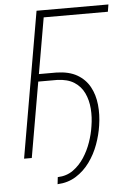

<svg xmlns="http://www.w3.org/2000/svg" viewBox="-58 -753 622 933"><g transform="rotate(-5 253.5 -286.5)"><path d="M506.8 -710.9 501 -675.8H188L70.8 0H33.2L156.2 -710.9ZM127 -367.2 133.3 -403.3H226.6Q287.6 -401.9 326.9 -379.2Q366.2 -356.4 387.5 -317.9Q408.7 -279.3 413.8 -230.2Q418.9 -181.2 410.6 -128.4Q403.8 -83 387.2 -37.4Q370.6 8.3 342.5 47.1Q314.5 85.9 275.1 110.6Q235.8 135.3 184.6 137.7L188.5 103.5Q231.9 102.1 263.7 79.3Q295.4 56.6 317.9 22.2Q340.3 -12.2 354 -51.8Q367.7 -91.3 373 -128.4Q380.4 -171.9 377.2 -213.9Q374 -255.9 357.9 -290Q341.8 -324.2 309.6 -345Q277.3 -365.7 226.1 -367.2Z"/></g></svg>

Font: Roboto Condensed ExtraLight
Style: Italic
Weight: 250
Italic angle: -12°
Designer: Christian Robertson
Foundry: Google
Version: Version 3.008; 2023